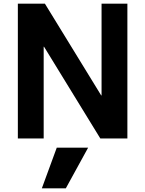

<svg xmlns="http://www.w3.org/2000/svg" viewBox="-20 -750 787 1040"><path d="M336.6 270H206.7L287.4 50H457.3ZM76.7 0V-730H223.3L528.1 -233.2H530.1V-730H670V0H523.4L218.6 -496.8H216.6V0Z"/></svg>

Font: M PLUS 2 Thin
Style: Regular
Weight: 100
Designer: Coji Morishita
Foundry: UNDERFOREST DESIGN
Version: Version 1.001